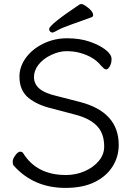

<svg xmlns="http://www.w3.org/2000/svg" viewBox="-20 -900 657 938"><path d="M234 -370Q161 -387 118 -423Q75 -459 75 -526Q75 -574 106 -617Q137 -660 191 -686.5Q245 -713 307.5 -713Q370 -713 418 -696.5Q466 -680 495.5 -657Q525 -634 525 -612Q525 -590 516 -575.5Q507 -561 499.5 -561Q492 -561 485 -568L473 -580Q439 -623 370 -642Q340 -650 304.5 -650Q269 -650 230 -631.5Q191 -613 168.5 -584.5Q146 -556 146 -523Q146 -490 172.5 -467Q199 -444 261 -430L370 -402Q560 -353 560 -192Q560 -134 529.5 -86Q499 -38 441.5 -10Q384 18 300 18Q144 18 47 -91Q42 -96 42 -110Q42 -124 55 -141.5Q68 -159 78.5 -159Q89 -159 93 -152Q159 -45 302 -45Q351 -45 393.5 -63.5Q436 -82 462.5 -113.5Q489 -145 489 -184Q489 -248 454 -284.5Q419 -321 351 -339ZM428 -816Q379 -798 330.5 -781Q282 -764 262 -752.5Q242 -741 236 -741Q230 -741 225 -746Q220 -751 220 -758Q220 -779 370 -879Q372 -880 379 -880Q386 -880 400 -870Q435 -846 435 -826Q435 -819 428 -816Z"/></svg>

Font: LXGW WenKai
Style: Regular
Weight: 400
Designer: LXGW / Fontworks Inc.
Foundry: LXGW / Fontworks Inc.
Version: Version 1.520; June 14, 2025